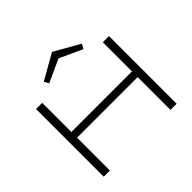

<svg xmlns="http://www.w3.org/2000/svg" viewBox="-199 -1111 1346 1346"><g transform="rotate(-45 474.5 -437.5)"><path d="M774.9 0V-325.2H173.8V0H112.8V-670.9H173.8V-381.8H774.9V-670.9H835.9V0ZM645 -732.9 475.1 -810.5 305.2 -732.9 286.1 -767.6 475.1 -875 664.1 -767.6Z"/></g></svg>

Font: Syncopate
Style: Regular
Weight: 300
Width: 7
Designer: Astigmatic (AOETI)
Foundry: Astigmatic (AOETI)
Version: Version 001.000